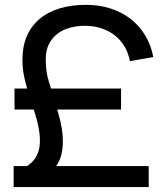

<svg xmlns="http://www.w3.org/2000/svg" viewBox="-20 -754 673 774"><path d="M35 -84.5H89Q110.5 -98.5 123 -117.8Q135.5 -137 139.2 -162.8Q143 -188.5 138.5 -221.5Q134 -254.5 121 -296.5L116 -312.5H38.5V-397H89.5Q82.5 -420 76.5 -449.2Q70.5 -478.5 70.5 -514.5Q70.5 -566.5 87.8 -607.2Q105 -648 137.8 -676.2Q170.5 -704.5 218.2 -719.5Q266 -734.5 326.5 -734.5Q380 -734.5 425.8 -719.8Q471.5 -705 506.8 -677.5Q542 -650 565.5 -611Q589 -572 598 -524L503.5 -507.5Q497.5 -541.5 481.2 -568Q465 -594.5 441 -612.8Q417 -631 386.8 -640.5Q356.5 -650 322.5 -650Q290.5 -650 262 -642.2Q233.5 -634.5 211.8 -618Q190 -601.5 177.2 -576.2Q164.5 -551 164.5 -516Q164.5 -496 166 -480.5Q167.5 -465 170.2 -451.5Q173 -438 177 -425Q181 -412 185.5 -397H468V-312.5H210.5L214 -301.5Q235 -230 233.2 -174.8Q231.5 -119.5 206.5 -84.5H579.5V0H35Z"/></svg>

Font: Vela Sans Med
Style: Regular
Weight: 500
Designer: Principal design: Mikhail Sharanda - project Manrope.
Design modification: Ravid Balaliev
Foundry: Mikhail Sharanda
Version: Version 1.001